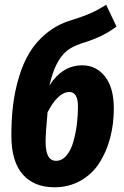

<svg xmlns="http://www.w3.org/2000/svg" viewBox="-20 -772 523 808"><path d="M326.2 -497.1Q384.8 -497.1 421.9 -450Q459 -402.8 459 -314.9Q459 -249.5 443.4 -190.9Q427.7 -132.3 397.7 -85.7Q367.7 -39.1 318.8 -11.5Q270 16.1 209 16.1Q123 16.1 75.4 -38.3Q27.8 -92.8 27.8 -202.1Q27.8 -269.5 34.9 -328.9Q42 -388.2 59.6 -447Q77.1 -505.9 104.7 -551.3Q132.3 -596.7 176.3 -632.6Q220.2 -668.5 276.9 -686Q331.5 -703.1 361.3 -716.3Q391.1 -729.5 426.8 -752L470.2 -660.2Q437 -635.7 403.8 -619.9Q370.6 -604 321.8 -588.9Q285.2 -577.1 261.2 -557.9Q237.3 -538.6 219 -503.2Q200.7 -467.8 188 -412.1Q242.2 -497.1 326.2 -497.1ZM215.8 -95.2Q240.7 -95.2 259.8 -117.7Q278.8 -140.1 288.8 -176Q298.8 -211.9 303.5 -249Q308.1 -286.1 308.1 -323.2Q308.1 -384.8 272 -384.8Q224.6 -384.8 180.2 -299.8Q171.9 -214.8 171.9 -174.8Q171.9 -95.2 215.8 -95.2Z"/></svg>

Font: Fira Sans Compressed
Style: Bold Italic
Weight: 700
Width: 3
Italic angle: -8°
Designer: Carrois Corporate & Edenspiekermann AG
Foundry: Carrois Corporate GbR & Edenspiekermann AG
Version: Version 4.203;PS 004.203;hotconv 1.0.88;makeotf.lib2.5.64775